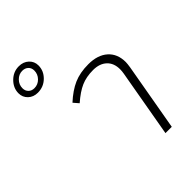

<svg xmlns="http://www.w3.org/2000/svg" viewBox="-353 -941 1054 1054"><g transform="rotate(-45 173.5 -414.5)"><path d="M-117 -725Q-117 -766 -85.5 -797.5Q-54 -829 -11 -829Q24 -829 46.5 -808Q69 -787 69 -756Q69 -714 37.5 -683Q6 -652 -39 -652Q-73 -652 -95 -673Q-117 -694 -117 -725ZM33 -752Q33 -773 19.5 -785.5Q6 -798 -15 -798Q-42 -798 -62 -777.5Q-82 -757 -82 -729Q-82 -709 -69 -696Q-56 -683 -35 -683Q-7 -683 13 -703.5Q33 -724 33 -752ZM368 -392Q371 -409 371 -424Q371 -472 342 -499Q313 -526 263 -526Q210 -526 170 -508.5Q130 -491 82 -449L56 -479Q106 -525 154 -546Q202 -567 267 -567Q339 -567 380 -530.5Q421 -494 421 -430Q421 -418 417 -392L348 0H299Z"/></g></svg>

Font: KoHo Light
Style: Italic
Weight: 300
Italic angle: -10°
Version: Version 1.000; ttfautohint (v1.6)